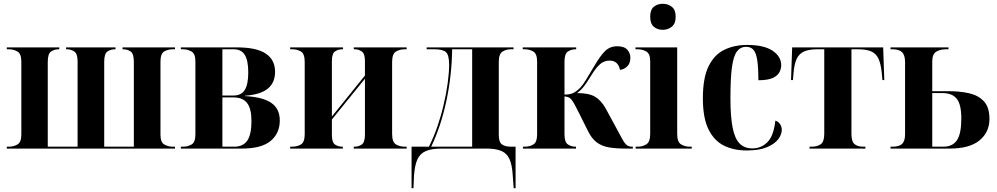

<svg xmlns="http://www.w3.org/2000/svg" viewBox="-20 -787 5283 1017"><path d="M16 0V-10H28Q51 -10 72 -21.5Q93 -33 93 -74V-460Q93 -502 72.5 -514Q52 -526 28 -526H16V-536H294V-526H291Q269 -526 251 -514.5Q233 -503 233 -460V-10H391V-462Q391 -503 373 -514.5Q355 -526 334 -526H330V-536H592V-526H589Q567 -526 549.5 -514.5Q532 -503 532 -460V-10H689V-460Q689 -503 671.5 -514.5Q654 -526 632 -526H629V-536H907V-526H895Q870 -526 850 -514.5Q830 -503 830 -460V-73Q830 -33 850.5 -21.5Q871 -10 895 -10H907V0Z M938 0V-10H949Q974 -10 994.5 -21.5Q1015 -33 1015 -76V-462Q1015 -503 994 -514.5Q973 -526 949 -526H938V-536H1235Q1339 -536 1388 -503Q1437 -470 1437 -407Q1437 -349 1398.5 -317.5Q1360 -286 1278 -280V-278Q1372 -273 1417 -242Q1462 -211 1462 -149Q1462 -81 1413.5 -40.5Q1365 0 1261 0ZM1216 -281Q1258 -281 1276.5 -310.5Q1295 -340 1295 -403Q1295 -467 1276.5 -496.5Q1258 -526 1217 -526H1158V-281ZM1220 -10Q1268 -10 1290 -42.5Q1312 -75 1312 -146Q1312 -211 1289 -241Q1266 -271 1217 -271H1158V-10Z M1517 0V-10H1528Q1553 -10 1573.5 -21.5Q1594 -33 1594 -77V-459Q1594 -503 1573.5 -514.5Q1553 -526 1528 -526H1517V-536H1797V-526H1793Q1772 -526 1755 -515Q1738 -504 1738 -464V-170L1913 -387V-465Q1913 -503 1896 -514.5Q1879 -526 1859 -526H1854V-536H2134V-526H2123Q2098 -526 2077.5 -514Q2057 -502 2057 -459V-78Q2057 -34 2077.5 -22Q2098 -10 2123 -10H2134V0H1854V-10H1859Q1879 -10 1896 -21.5Q1913 -33 1913 -74V-370L1738 -154V-72Q1738 -32 1755 -21Q1772 -10 1792 -10H1796V0Z M2160 210V-10H2252Q2278 -62 2297.5 -119Q2317 -176 2330 -233Q2344 -291 2351.5 -347.5Q2359 -404 2359 -443Q2359 -496 2342 -511Q2325 -526 2281 -526H2240V-536H2700V-526H2685Q2661 -526 2641.5 -513.5Q2622 -501 2622 -458V-72Q2622 -34 2639 -22Q2656 -10 2687 -10H2711V210H2701L2696 143Q2693 89 2679.5 57.5Q2666 26 2636.5 13Q2607 0 2557 0H2319Q2267 0 2236 13Q2205 26 2191 57Q2177 88 2173 142L2170 210ZM2264 -10H2481V-526H2375Q2373 -386 2344 -251Q2315 -116 2264 -10Z M2750 0V-10H2759Q2786 -10 2805.5 -22Q2825 -34 2825 -76V-460Q2825 -502 2805 -514Q2785 -526 2758 -526H2749V-536H3032V-526H3030Q3006 -526 2988 -514Q2970 -502 2970 -460V-286Q2998 -286 3015.5 -294Q3033 -302 3055 -324Q3068 -338 3084 -364.5Q3100 -391 3124 -431Q3160 -493 3186 -517.5Q3212 -542 3248 -542Q3287 -542 3303 -523.5Q3319 -505 3319 -481Q3319 -451 3302 -435Q3285 -419 3264 -417Q3260 -439 3246.5 -452.5Q3233 -466 3208 -466Q3181 -466 3159.5 -448Q3138 -430 3112 -388Q3091 -353 3075 -332Q3059 -311 3037 -294Q3098 -294 3130.5 -275.5Q3163 -257 3188 -213L3239 -119Q3263 -74 3276 -50.5Q3289 -27 3300 -18.5Q3311 -10 3328 -10H3332V0H3294Q3242 0 3204.5 -6.5Q3167 -13 3140 -33.5Q3113 -54 3093 -96L3046 -190Q3028 -226 3017.5 -244Q3007 -262 2997 -268.5Q2987 -275 2970 -276V-76Q2970 -34 2988 -22Q3006 -10 3029 -10H3031V0Z M3491 -629Q3462 -629 3443 -645.5Q3424 -662 3424 -698Q3424 -735 3443 -751Q3462 -767 3491 -767Q3518 -767 3538.5 -751Q3559 -735 3559 -698Q3559 -662 3538.5 -645.5Q3518 -629 3491 -629ZM3347 0V-10H3358Q3383 -10 3403.5 -22.5Q3424 -35 3424 -78V-462Q3424 -503 3403 -514.5Q3382 -526 3359 -526H3346V-536H3567V-78Q3567 -34 3588 -22Q3609 -10 3633 -10H3644V0Z M3935 10Q3866 10 3814 -16Q3762 -42 3732.5 -102.5Q3703 -163 3703 -266Q3703 -374 3733 -435.5Q3763 -497 3816 -523Q3869 -549 3938 -549Q4026 -549 4072 -518.5Q4118 -488 4118 -441Q4118 -423 4108.5 -404.5Q4099 -386 4073 -374Q4047 -362 3997 -362Q3997 -430 3991 -468.5Q3985 -507 3971 -523Q3957 -539 3932 -539Q3902 -539 3883.5 -514.5Q3865 -490 3857 -431Q3849 -372 3849 -267Q3849 -170 3860.5 -111.5Q3872 -53 3897.5 -27Q3923 -1 3965 -1Q4012 -1 4045 -34Q4078 -67 4087 -148Q4103 -143 4112 -129.5Q4121 -116 4121 -99Q4121 -75 4102.5 -50Q4084 -25 4043 -7.5Q4002 10 3935 10Z M4268 0V-10H4279Q4310 -10 4328 -23.5Q4346 -37 4346 -78V-526H4310Q4266 -526 4239.5 -514.5Q4213 -503 4200 -475.5Q4187 -448 4183 -398L4180 -363H4170L4176 -536H4658L4664 -363H4654L4651 -398Q4646 -448 4633.5 -475.5Q4621 -503 4595 -514.5Q4569 -526 4525 -526H4490V-78Q4490 -37 4506.5 -23.5Q4523 -10 4552 -10H4564V0Z M4697 0V-10H4707Q4744 -10 4759 -25.5Q4774 -41 4774 -75V-458Q4774 -495 4758 -510.5Q4742 -526 4707 -526H4697V-536H5004V-526H4992Q4958 -526 4938 -512.5Q4918 -499 4918 -462V-304H5008Q5065 -304 5113.5 -293Q5162 -282 5191.5 -250.5Q5221 -219 5221 -157Q5221 -87 5168.5 -43.5Q5116 0 5010 0ZM4976 -10Q5026 -10 5049 -44.5Q5072 -79 5072 -160Q5072 -233 5048 -263.5Q5024 -294 4972 -294H4918V-10Z"/></svg>

Font: Noto Serif Display SemiCondensed
Style: Bold
Weight: 700
Width: 4
Designer: Monotype Design Team
Foundry: Monotype Imaging Inc.
Version: Version 2.009